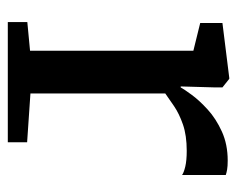

<svg xmlns="http://www.w3.org/2000/svg" viewBox="-78 -530 608 492"><g transform="rotate(90 226.0 -284.0)"><path d="M36.5 0V-50L110 -57V-475.5L39 -493V-550L179.5 -567.5H182L204 -550V-531L201.5 -443H204Q208.5 -451.5 222.8 -471Q237 -490.5 260.5 -512Q284 -533.5 317 -548.5Q350 -563.5 391.5 -563.5Q406 -563.5 414.5 -562Q423 -560.5 428.5 -558.5V-446.5Q422.5 -451 406.8 -454.8Q391 -458.5 366.5 -458.5Q327 -458.5 299 -448.8Q271 -439 252 -426Q233 -413 219.5 -403.5V-58L344.5 -49.5V0Z"/></g></svg>

Font: Merriweather Light 18pt Medium
Style: Regular
Weight: 500
Version: Version 2.100